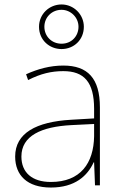

<svg xmlns="http://www.w3.org/2000/svg" viewBox="-20 -897 551 861"><path d="M256 -677C311 -677 356 -718 356 -777C356 -832 311 -877 256 -877C201 -877 155 -834 155 -777C155 -717 202 -677 256 -677ZM256 -701C211 -701 179 -735 179 -777C179 -819 212 -853 256 -853C297 -853 332 -819 332 -777C332 -735 301 -701 256 -701ZM264 -603C205 -603 150 -588 97 -564L106 -538C163 -567 211 -578 264 -578C357 -578 402 -529 402 -409V-366L299 -360C142 -351 48 -300 48 -195C48 -111 102 -56 208 -56C316 -56 372 -108 400 -169H402L406 -66H428V-416C428 -546 373 -603 264 -603ZM301 -336 402 -341V-286C400 -165 341 -81 208 -81C123 -81 76 -124 76 -195C76 -288 165 -329 301 -336Z"/></svg>

Font: Noto Sans Malayalam UI Thin
Style: Regular
Weight: 100
Designer: Jelle Bosma - Monotype Design Team
Foundry: Monotype Imaging Inc.
Version: Version 2.104